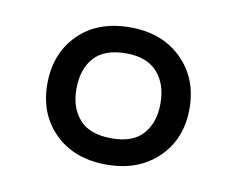

<svg xmlns="http://www.w3.org/2000/svg" viewBox="-47 -782 521 423"><g transform="rotate(10 214.0 -570.5)"><path d="M214 -417Q142 -417 98.5 -459.5Q55 -502 55 -570Q55 -638 98 -681Q141 -724 214 -724Q285 -724 329 -681Q373 -638 373 -570Q373 -502 329 -459.5Q285 -417 214 -417ZM215 -476Q263 -476 285.5 -502Q308 -528 308 -570Q308 -614 284.5 -640Q261 -666 215 -666Q166 -666 143 -640Q120 -614 120 -570Q120 -528 143 -502Q166 -476 215 -476Z"/></g></svg>

Font: Noto Sans Living
Style: Regular
Weight: 400
Designer: Monotype Design Team
Foundry: Monotype Imaging Inc.
Version: Version 2.013; ttfautohint (v1.8.4.7-5d5b)